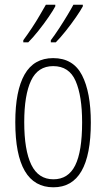

<svg xmlns="http://www.w3.org/2000/svg" viewBox="-20 -786 452 816"><path d="M366 -265Q366 10 207 10Q45 10 45 -267Q45 -400 84.5 -469.5Q124 -539 206 -539Q291 -539 328.5 -466.5Q366 -394 366 -265ZM83 -267Q83 -148 113 -86Q143 -24 207 -24Q270 -24 299.5 -83Q329 -142 329 -266Q329 -378 301.5 -441.5Q274 -505 206 -505Q141 -505 112 -443.5Q83 -382 83 -267ZM332 -759Q323 -742 303 -713Q283 -684 259.5 -654.5Q236 -625 217 -606H196V-615Q212 -636 231 -665Q250 -694 266.5 -721.5Q283 -749 292 -766H332ZM215 -759Q206 -742 186.5 -713.5Q167 -685 143.5 -655.5Q120 -626 100 -606H79V-615Q96 -638 115 -666.5Q134 -695 149.5 -722Q165 -749 175 -766H215Z"/></svg>

Font: Noto Sans Tamil ExtraCondensed ExtraLight
Style: Regular
Weight: 200
Width: 2
Designer: Jelle Bosma - Monotype Design Team
Foundry: Monotype Imaging Inc.
Version: Version 2.004; ttfautohint (v1.8.4.7-5d5b)